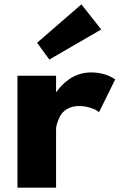

<svg xmlns="http://www.w3.org/2000/svg" viewBox="-20 -860 548 880"><path d="M150 -664 353 -840 444 -725 206 -587ZM237 0V-270Q237 -278 241 -292Q245 -306 254.5 -326Q264 -346 287 -360Q310 -374 342 -374Q368 -374 391 -367Q414 -360 424 -353L434 -346L508 -496Q462 -528 396 -528Q368 -528 341.5 -519Q315 -510 297 -497Q279 -484 265.5 -470.5Q252 -457 246 -448L239 -439H237V-513H60V0Z"/></svg>

Font: Hussar
Style: BoldWeb
Weight: 700
Foundry: Cannot Into Space Fonts
Version: Version 2.00